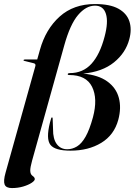

<svg xmlns="http://www.w3.org/2000/svg" viewBox="-44 -734 668 952"><path d="M-16.5 122.5 131 -405Q135.5 -418.5 121 -421L77 -432Q72 -432.5 73 -435.5Q73.5 -439 79 -439H140.5L154 -487Q182.5 -589.5 251.8 -651.8Q321 -714 427 -714Q501 -714 542.8 -691Q584.5 -668 597.5 -628.2Q610.5 -588.5 597 -539Q579 -471.5 521.2 -424.8Q463.5 -378 368.5 -369Q444 -362 488 -330.2Q532 -298.5 545.2 -249Q558.5 -199.5 542.5 -140Q522 -64.5 458.2 -25.8Q394.5 13 305.5 13Q228 13 205.8 -16.2Q183.5 -45.5 203.5 -125.5Q208 -143.5 209.8 -147.8Q211.5 -152 213.5 -152Q217 -152 217 -147.5L219 -93.5Q218.5 -45 237.5 -19.5Q256.5 6 289.5 6Q314.5 6 337.5 -7.8Q360.5 -21.5 380.2 -56Q400 -90.5 417 -153Q441.5 -245 412.5 -303.5Q383.5 -362 299 -362Q291 -362 292 -367Q293.5 -371.5 301.5 -371.5Q367.5 -371.5 409.5 -417.8Q451.5 -464 474.5 -552Q494 -624.5 481.2 -665.2Q468.5 -706 427 -706Q382.5 -706 343 -659.5Q303.5 -613 274.5 -508.5L115 63Q106 95.5 106 111.5Q106 130 117.2 137.8Q128.5 145.5 128.5 154Q128.5 162 112.8 172.5Q97 183 71 190.8Q45 198.5 15 198.5Q-14 198.5 -21 181Q-28 163.5 -16.5 122.5Z"/></svg>

Font: Fraunces 144pt S000 SemiBold
Style: Italic
Weight: 600
Italic angle: -16°
Version: Version 1.000; ttfautohint (v1.8.3)